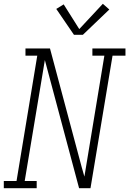

<svg xmlns="http://www.w3.org/2000/svg" viewBox="-35 -990 680 1010"><path d="M-15 0V-38H52L161 -697H99V-735H228L395 -110L409 -61L514 -697H451V-735H625V-697H557L441 0H381L201 -674L95 -38H158V0ZM354 -807 261 -943 300 -967 382 -837 506 -970 540 -940 401 -807Z"/></svg>

Font: Iosevka Slab XLtEx
Style: Italic
Weight: 200
Width: 7
Italic angle: -9°
Monospace: yes
Designer: Belleve Invis
Foundry: Belleve Invis
Version: Version 11.1.0; ttfautohint (v1.8.3)